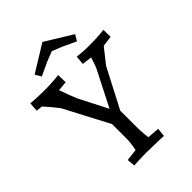

<svg xmlns="http://www.w3.org/2000/svg" viewBox="-261 -1043 1167 1167"><g transform="rotate(-45 322.5 -459.0)"><path d="M184 -48 261 -57Q262 -66 266.5 -91.5Q271 -117 271 -137V-270L119 -559Q94 -592 45 -647L5 -651L9 -710L49 -707Q95 -705 134.5 -705Q174 -705 211 -708L250 -712L252 -649L189 -643Q225 -543 234 -526L326 -346L444 -578Q449 -588 468 -646L404 -654L409 -711L444 -708Q463 -705 512.5 -705Q562 -705 600 -708L639 -712L640 -651L572 -642L496 -546L364 -292V-167Q364 -114 367 -93L371 -57L449 -51L443 4L390 2Q328 0 293.5 0Q259 0 221 2L189 4ZM325 -922 499 -815 476 -776 388 -817 325 -842 262 -817 174 -776 151 -815Z"/></g></svg>

Font: Andada
Style: Regular
Weight: 400
Designer: Carolina Giovagnoli
Foundry: Carolina Giovagnoli
Version: Version 1.002